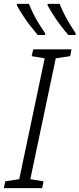

<svg xmlns="http://www.w3.org/2000/svg" viewBox="-26 -968 409 988"><path d="M-6 0 1 -35 73 -46 204 -668 137 -679 145 -714H342L335 -679L261 -668L130 -46L198 -35L191 0ZM326 -788Q307 -809 287 -835.5Q267 -862 249 -890Q231 -918 219 -940V-948H281Q290 -925 303.5 -897.5Q317 -870 333 -844.5Q349 -819 363 -797V-788ZM168 -788Q150 -809 129.5 -835.5Q109 -862 91 -890Q73 -918 61 -940V-948H123Q132 -925 145.5 -897.5Q159 -870 175 -844.5Q191 -819 206 -797V-788Z"/></svg>

Font: Noto Sans Display Light
Style: Italic
Weight: 300
Italic angle: -12°
Designer: Monotype Design Team
Foundry: Monotype Imaging Inc.
Version: Version 2.003